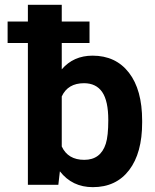

<svg xmlns="http://www.w3.org/2000/svg" viewBox="-20 -770 645 800"><path d="M11.7 0ZM572.3 -259.3Q572.3 -132.3 518.1 -61.3Q463.9 9.8 366.7 9.8Q280.8 9.8 229.5 -56.2L223.1 0H96.2V-750H237.3V-481Q286.1 -538.1 365.7 -538.1Q462.4 -538.1 517.3 -467Q572.3 -396 572.3 -267.1ZM431.2 -269.5Q431.2 -349.6 405.8 -386.5Q380.4 -423.3 330.1 -423.3Q262.7 -423.3 237.3 -368.2V-159.7Q263.2 -104 331.1 -104Q399.4 -104 420.9 -171.4Q431.2 -203.6 431.2 -269.5ZM353 -590.8H11.7V-680.2H353Z"/></svg>

Font: Roboto
Style: Bold
Weight: 700
Designer: Google
Version: Version 2.134; 2016; ttfautohint (v1.6)